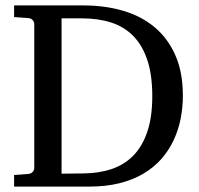

<svg xmlns="http://www.w3.org/2000/svg" viewBox="-20 -691 736 711"><path d="M543.9 -335Q543.9 -413.6 525.6 -468.5Q507.3 -523.4 473.4 -557.9Q439.5 -592.3 391.4 -607.7Q343.3 -623 284.2 -623H208V-47.9L289.1 -48.8Q346.7 -49.3 393.8 -65.2Q440.9 -81.1 474.1 -115.2Q507.3 -149.4 525.6 -203.6Q543.9 -257.8 543.9 -335ZM657.2 -336.9Q657.2 -293 648.9 -251.2Q640.6 -209.5 623 -171.9Q605.5 -134.3 577.9 -102.8Q550.3 -71.3 511.7 -48.3Q473.1 -25.4 423.1 -12.7Q373 0 310.1 0H32.2V-43L85 -46.9Q95.7 -47.9 101.3 -54.7Q106.9 -61.5 106.9 -68.8V-602.1Q106.9 -609.4 101.3 -616.2Q95.7 -623 85 -624L32.2 -627.9V-670.9H290Q368.7 -670.9 436 -651.1Q503.4 -631.3 552.5 -590.3Q601.6 -549.3 629.4 -486.3Q657.2 -423.3 657.2 -336.9Z"/></svg>

Font: BabelStone Ogham Pictish
Style: Italic
Weight: 400
Italic angle: -30°
Designer: Andrew West
Foundry: BabelStone
Version: Version 1.02 March 14, 2022